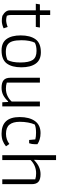

<svg xmlns="http://www.w3.org/2000/svg" viewBox="816 -1524 718 2389"><g transform="rotate(90 1174.5 -330.0)"><path d="M178 -1Q109 -39 109 -94V-417H27L35 -468H109V-596H167V-468H323L315 -417H167V-107Q167 -81 176 -57Q204 -48 232 -48Q250 -48 273.5 -53.5Q297 -59 316 -67L333 -17Q316 -8 290 -1Q264 6 242 6Q205 6 178 -1Z M421 -229Q421 -347 469 -413.5Q517 -480 631 -480Q727 -480 772.5 -415.5Q818 -351 818 -237Q818 -120 770 -55.5Q722 9 608 9Q511 9 466 -53.5Q421 -116 421 -229ZM727 -65Q758 -120 758 -225Q758 -331 726.5 -378.5Q695 -426 614 -426Q551 -426 512 -405Q498 -379 489.5 -335.5Q481 -292 481 -240Q481 -170 494 -127.5Q507 -85 538.5 -64.5Q570 -44 625 -44Q685 -44 727 -65Z M948 -100V-468H1008V-56Q1044 -45 1082 -45Q1132 -45 1173.5 -64.5Q1215 -84 1244 -117V-468H1304V0H1253L1249 -72H1241Q1204 -32 1164 -11.5Q1124 9 1072 9Q1009 9 978.5 -16.5Q948 -42 948 -100Z M1437 -216Q1437 -336 1486.5 -406Q1536 -476 1637 -476Q1678 -476 1713.5 -465.5Q1749 -455 1775 -437V-408Q1775 -367 1763 -334H1722L1715 -411Q1680 -420 1633 -420Q1566 -420 1530 -404Q1514 -370 1505 -321Q1496 -272 1496 -217Q1496 -133 1531.5 -89.5Q1567 -46 1645 -46Q1718 -46 1772 -88L1801 -46Q1768 -19 1731 -5Q1694 9 1643 9Q1437 9 1437 -216Z M1912 -669H1972V-478L1969 -398H1975Q2053 -476 2148 -476Q2211 -476 2241.5 -450.5Q2272 -425 2272 -366V0H2212V-410Q2181 -421 2137 -421Q2087 -421 2044.5 -402.5Q2002 -384 1972 -352V0H1912Z"/></g></svg>

Font: Athiti
Style: Regular
Weight: 400
Designer: CadsonDemak Team
Foundry: CadsonDemak
Version: Version 1.032